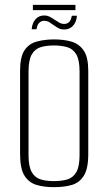

<svg xmlns="http://www.w3.org/2000/svg" viewBox="-20 -762 448 794"><path d="M202 12Q162 12 130.5 2.5Q99 -7 81 -36Q63 -65 63 -125V-469Q63 -526 81 -553.5Q99 -581 131.5 -590Q164 -599 204 -599Q245 -599 276.5 -589.5Q308 -580 326.5 -552.5Q345 -525 345 -469V-125Q345 -64 326.5 -35Q308 -6 276.5 3Q245 12 202 12ZM203 -13Q235 -13 258.5 -20Q282 -27 295.5 -50Q309 -73 309 -120V-467Q309 -514 295.5 -537Q282 -560 258 -567Q234 -574 203 -574Q172 -574 148.5 -567Q125 -560 111.5 -537Q98 -514 98 -467V-120Q98 -73 111.5 -50Q125 -27 148.5 -20Q172 -13 203 -13ZM245 -640Q233 -640 224.5 -644Q216 -648 202 -658Q195 -663 185 -669.5Q175 -676 163 -676Q151 -676 142.5 -668Q134 -660 131 -641H111Q113 -666 126.5 -682Q140 -698 163 -698Q175 -698 186 -692.5Q197 -687 208 -679Q219 -672 227 -667.5Q235 -663 245 -663Q258 -663 266 -671Q274 -679 277 -697H298Q297 -680 290 -667Q283 -654 271.5 -647Q260 -640 245 -640ZM116 -720V-742H292V-720Z"/></svg>

Font: Alumni Sans ExtraLight
Style: Regular
Weight: 250
Version: Version 1.018